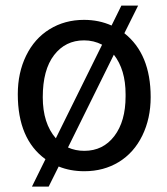

<svg xmlns="http://www.w3.org/2000/svg" viewBox="-20 -610 606 695"><path d="M44.4 -269Q44.4 -346.7 74.5 -408.4Q104.5 -470.2 159.4 -504.2Q214.4 -538.1 284.2 -538.1Q337.9 -538.1 383.8 -517.6L419.4 -589.8H480L430.2 -489.7Q525.4 -414.6 525.4 -258.3Q525.4 -181.2 495.1 -119.1Q464.8 -57.1 410.2 -23.7Q355.5 9.8 285.2 9.8Q234.4 9.8 192.4 -7.3L156.2 65.4H95.7L144.5 -33.7Q44.4 -106.4 44.4 -269ZM134.8 -258.3Q134.8 -163.6 182.1 -109.4L349.6 -448.2Q319.3 -463.9 284.2 -463.9Q216.8 -463.9 175.8 -410.6Q134.8 -357.4 134.8 -258.3ZM434.6 -269Q434.6 -357.9 392.1 -412.1L226.1 -76.2Q252.9 -64 285.2 -64Q353 -64 393.8 -117.4Q434.6 -170.9 434.6 -261.2Z"/></svg>

Font: RobotoSquareBracket
Style: Square-Bracket
Weight: 400
Version: Version 2.137; 2017